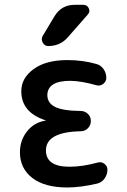

<svg xmlns="http://www.w3.org/2000/svg" viewBox="-20 -785 540 814"><path d="M171.9 -273.4Q173.8 -273.4 173.8 -274.4Q173.8 -275.4 171.9 -275.4Q70.3 -308.6 70.3 -398.4Q70.3 -454.1 122.6 -492.2Q174.8 -530.3 265.6 -530.3Q331.1 -530.3 388.7 -513.7Q407.2 -508.8 418.9 -492.2Q430.7 -475.6 430.7 -455.1Q430.7 -439.5 417.5 -429.2Q404.3 -418.9 387.7 -423.8Q326.2 -441.4 278.3 -442.4Q181.6 -442.4 180.7 -381.8Q180.7 -348.6 212.9 -332Q245.1 -315.4 322.3 -314.5Q339.8 -314.5 352.5 -302.2Q365.2 -290 365.2 -272Q365.2 -253.9 352.5 -241.2Q339.8 -228.5 322.3 -228.5Q174.8 -225.6 174.8 -147.5Q174.8 -78.1 274.4 -78.1Q329.1 -78.1 393.6 -95.7Q409.2 -100.6 422.4 -90.8Q435.5 -81.1 435.5 -65.4Q435.5 -45.9 423.8 -28.8Q412.1 -11.7 392.6 -6.8Q321.3 9.8 265.6 9.8Q168.9 9.8 116.7 -30.8Q64.5 -71.3 64.5 -139.6Q64.5 -189.5 94.2 -227.5Q124 -265.6 171.9 -273.4ZM296.9 -764.6H333Q349.6 -764.6 356.4 -750Q363.3 -735.4 351.6 -722.7L267.6 -627Q235.4 -589.8 184.6 -589.8Q168.9 -589.8 161.1 -604.5Q153.3 -619.1 161.1 -632.8L210.9 -715.8Q240.2 -764.6 296.9 -764.6Z"/></svg>

Font: Rounded Mgen+ 2m medium
Style: Regular
Weight: 500
Designer: [Source Han Sans]
Ryoko NISHIZUKA  (kana & ideographs); Paul D. Hunt (Latin, Greek & Cyrillic); Wenlong ZHANG  (bopomofo
Version: Version 1.059.20150602